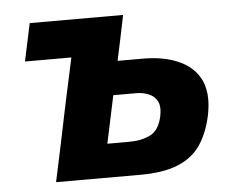

<svg xmlns="http://www.w3.org/2000/svg" viewBox="-42 -548 726 596"><g transform="rotate(-5 321.0 -249.5)"><path d="M109.5 0Q120.5 -52.5 131.5 -103Q142 -153.5 155 -216L165.5 -265.5Q173 -299.5 179 -328Q185 -356.5 190.5 -381.5H46L71 -499H362Q354.5 -462.5 347.5 -428.5Q340 -394.5 332.5 -358.5H410.5Q477.5 -358.5 524.2 -337.2Q571 -316 591 -273.5Q602.5 -248 602.5 -215Q602.5 -192 597 -165Q585.5 -111.5 560.8 -74.8Q536 -38 490.5 -19Q445 0 372 0ZM278.5 -105H346Q385.5 -105 413 -119Q440.5 -133 449.5 -176Q452 -188 452 -198Q452 -212 447 -222Q438 -239 420 -246.2Q402 -253.5 381.5 -253.5H310Q302 -215.5 294.5 -180.5Q287 -145 278.5 -105Z"/></g></svg>

Font: Heraclito
Style: Bold Italic
Weight: 700
Italic angle: -12°
Designer: Kostas Bartsokas (font) & Cristiano Sobral (main changes)
Foundry: Kostas Bartsokas (font) & Cristiano Sobral (main changes)
Version: Version 1.00;July 8, 2020;FontCreator 13.0.0.2655 64-bit